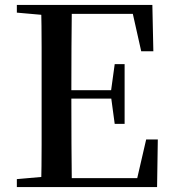

<svg xmlns="http://www.w3.org/2000/svg" viewBox="-20 -755 700 775"><path d="M48 0V-32L195 -45H208V0ZM146 0Q148 -85 148 -170.5Q148 -256 148 -342V-393Q148 -479 148 -564.5Q148 -650 146 -735H270Q269 -651 268.5 -564Q268 -477 268 -384V-359Q268 -261 268.5 -173.5Q269 -86 270 0ZM208 0V-36H587L527 -6L570 -192H617L614 0ZM208 -357V-391H452V-357ZM443 -255 428 -366V-387L443 -496H483V-255ZM48 -704V-735H208V-691H195ZM550 -548 509 -731 568 -699H208V-735H595L599 -548Z"/></svg>

Font: Noto Serif KR ExtraLight SemiBold
Style: Regular
Weight: 600
Version: Version 2.002-H1;hotconv 1.1.0;makeotfexe 2.6.0